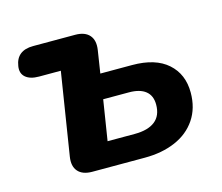

<svg xmlns="http://www.w3.org/2000/svg" viewBox="-77 -589 795 688"><g transform="rotate(-15 320.5 -245.0)"><path d="M122 -73.4 170.5 -378.9H89.8Q56.7 -378.9 39.9 -393.6Q23.2 -408.2 27.6 -434.5Q36 -490 97.6 -490H253.6Q289.4 -490 306.3 -470.5Q323.1 -450.9 317.5 -415.8L304.6 -332.5H422.6Q508.6 -332.5 554.2 -292Q599.9 -251.5 599.9 -183.1Q599.9 -125.5 571.9 -84Q544 -42.6 494.4 -21.3Q444.8 0 380.9 0H185.9Q150 0 133.2 -19.3Q116.4 -38.5 122 -73.4ZM469.1 -173.5Q469.1 -207 447.8 -223.9Q426.6 -240.9 386.1 -240.9H290.7L267 -91.6H367.9Q417 -91.6 443.1 -112.1Q469.1 -132.5 469.1 -173.5Z"/></g></svg>

Font: SN Pro Thin
Style: Italic
Weight: 200
Italic angle: -9°
Designer: Tobias Whetton
Foundry: Supernotes
Version: Version 1.003;Glyphs 3.3 (3324)